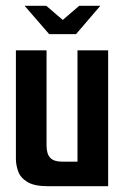

<svg xmlns="http://www.w3.org/2000/svg" viewBox="-20 -644 434 664"><path d="M65 -624H140L197 -575L254 -624H327L243 -526H150ZM146 0Q99 0 75 -14.5Q51 -29 43 -51Q35 -73 35 -95V-470H141V-141Q141 -112 153.5 -98.5Q166 -85 194 -85H248V-470H354V0Z"/></svg>

Font: Smooch Sans Thin
Style: Bold
Weight: 700
Version: Version 1.010